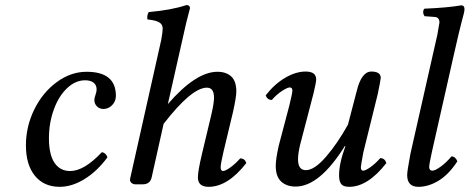

<svg xmlns="http://www.w3.org/2000/svg" viewBox="-20 -719 1832 749"><path d="M398.9 -105Q358.9 -50.8 309.8 -20.5Q260.7 9.8 212.9 9.8Q151.4 9.8 116.2 -33.2Q81.1 -76.2 81.1 -151.9Q81.1 -225.6 113.8 -292Q146.5 -358.4 201.4 -398.7Q256.3 -439 317.9 -439Q432.1 -439 432.1 -345.2Q432.1 -324.2 417.7 -309.1Q403.3 -293.9 383.8 -293.9Q368.2 -293.9 358.2 -304Q348.1 -314 348.1 -329.1Q348.1 -336.4 352.5 -348.9Q356.9 -361.3 356.9 -370.1Q356.9 -387.2 345 -396.5Q333 -405.8 312 -405.8Q273.9 -405.8 241.2 -374.5Q208.5 -343.3 189.7 -291Q170.9 -238.8 170.9 -179.2Q170.9 -116.7 192.4 -84.2Q213.9 -51.8 253.9 -51.8Q308.1 -51.8 377 -125Q383.8 -125 390.4 -119.1Q397 -113.3 398.9 -105Z M618.2 -235.8 571.8 -27.8Q565.9 0 537.1 0H507.8Q499 0 492.2 -6.3Q485.4 -12.7 487.8 -22.9L608.9 -563Q614.7 -594.7 614.7 -607.9Q614.7 -623.5 601.1 -631.8Q587.4 -640.1 555.2 -643.1Q552.2 -658.2 560.1 -671.9Q649.4 -679.7 707 -699.2Q721.2 -699.2 721.2 -687Q705.6 -629.9 695.8 -583L634.8 -313Q744.1 -439 828.1 -439Q862.3 -439 882.1 -420.7Q901.9 -402.3 901.9 -362.8Q901.9 -340.3 889.2 -283.2L851.1 -124Q840.8 -78.6 840.8 -66.9Q840.8 -51.8 850.1 -51.8Q858.9 -51.8 878.7 -65.9Q898.4 -80.1 917 -101.1Q935.1 -101.1 940.9 -83Q868.7 9.8 793.9 9.8Q752 9.8 752 -26.9Q752 -50.8 767.1 -115.2L805.2 -274.9Q814.9 -317.9 814.9 -337.9Q814.9 -377 787.1 -377Q727.5 -377 618.2 -235.8Z M1327.6 -148.9 1325.7 -149.9Q1226.6 8.8 1133.3 8.8Q1098.1 8.8 1076.9 -10.7Q1055.7 -30.3 1055.7 -71.8Q1055.7 -99.1 1067.4 -150.9L1108.4 -306.2Q1120.6 -356 1120.6 -365.2Q1120.6 -377.9 1110.4 -377.9Q1101.1 -377.9 1079.8 -364Q1058.6 -350.1 1040.5 -329.1Q1022.5 -329.1 1016.6 -347.2Q1050.8 -391.1 1092.3 -415.5Q1133.8 -439.9 1172.4 -439.9Q1213.4 -439.9 1213.4 -409.2Q1213.4 -398.4 1203.6 -356.9L1150.4 -152.8Q1142.6 -119.6 1142.6 -97.2Q1142.6 -55.2 1173.3 -55.2Q1206.5 -55.2 1251.7 -107.4Q1296.9 -159.7 1337.4 -232.9L1371.6 -363.8Q1390.1 -439.9 1428.7 -439.9Q1465.3 -439.9 1465.3 -415Q1465.3 -409.2 1453.6 -352.1L1397.5 -125Q1387.7 -73.2 1387.7 -66.9Q1387.7 -53.2 1396.5 -53.2Q1405.8 -53.2 1425.3 -67.1Q1444.8 -81.1 1463.4 -102.1Q1481 -102.1 1487.3 -83Q1415 9.8 1342.3 9.8Q1319.3 9.8 1311 -1.2Q1302.7 -12.2 1302.7 -34.2Q1302.7 -82.5 1327.6 -148.9Z M1752 -512.2 1665 -127Q1654.3 -78.6 1654.3 -67.9Q1654.3 -53.2 1667 -53.2Q1677.2 -53.2 1698.7 -68.6Q1720.2 -84 1741.2 -108.9Q1756.3 -108.9 1764.2 -89.8Q1731.4 -39.1 1691.7 -14.6Q1651.9 9.8 1612.3 9.8Q1568.4 9.8 1568.4 -36.1Q1568.4 -51.8 1581.1 -119.1L1686 -583Q1694.3 -628.9 1694.3 -630.9Q1694.3 -651.4 1676.3 -652.8L1636.2 -655.8Q1631.3 -662.6 1630.9 -670.7Q1630.4 -678.7 1635.3 -685.1Q1727.5 -689 1779.3 -698.2Q1792 -698.2 1792 -683.1Q1792 -676.8 1789.1 -665Q1786.1 -653.3 1779.8 -629.6Q1773.4 -606 1768.1 -582Z"/></svg>

Font: Common Serif News
Style: Italic
Weight: 450
Italic angle: -12°
Designer: Philipp H. Poll, Khaled Hosny
Foundry: Stefan Peev, Context Ltd.
Version: Version 1.026